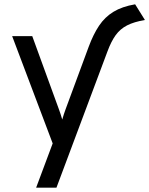

<svg xmlns="http://www.w3.org/2000/svg" viewBox="-20 -679 694 893"><path d="M148 194 225 -12 36.5 -511H130L253.5 -172Q258 -160.5 261.8 -148.2Q265.5 -136 269.5 -123Q273 -136 277.2 -148.2Q281.5 -160.5 285.5 -172L392.5 -461.5Q414 -519.5 440.8 -559.5Q467.5 -599.5 507.5 -624Q547.5 -648.5 608.5 -659L654 -586Q603.5 -577.5 571.2 -561Q539 -544.5 518 -515.5Q497 -486.5 479.5 -439L242.5 194Z"/></svg>

Font: Overpass Mono Light Medium
Style: Regular
Weight: 500
Monospace: yes
Version: Version 4.000